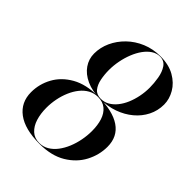

<svg xmlns="http://www.w3.org/2000/svg" viewBox="-217 -876 1002 1002"><g transform="rotate(45 283.5 -375.0)"><path d="M252 10Q143.5 10 86.8 -32.5Q30 -75 30 -150Q30 -210 59 -263Q88 -316 146.2 -349Q204.5 -382 292 -382Q401 -382 457.5 -343.5Q514 -305 514 -230Q514 -170 485 -115Q456 -60 397.8 -25Q339.5 10 252 10ZM248 7.5Q276 7.5 299.8 -6.5Q323.5 -20.5 341.8 -44.5Q360 -68.5 372.8 -99.2Q385.5 -130 392 -164Q398.5 -198 398.5 -231Q398.5 -274.5 387.8 -307.8Q377 -341 354 -360.2Q331 -379.5 295 -379.5Q266.5 -379.5 242.8 -366.2Q219 -353 200.8 -330.2Q182.5 -307.5 169.8 -277.8Q157 -248 150.5 -215Q144 -182 144 -149Q144 -105.5 155 -70.2Q166 -35 189 -13.8Q212 7.5 248 7.5ZM312 -379.5Q251.5 -379.5 208.5 -399.2Q165.5 -419 142.8 -452Q120 -485 120 -525Q120 -570 139.2 -612Q158.5 -654 193 -687.5Q227.5 -721 274 -740.5Q320.5 -760 375 -760Q437.5 -760 480.2 -735.5Q523 -711 545 -673Q567 -635 567 -595Q567 -549.5 547.2 -510.2Q527.5 -471 492.5 -441.8Q457.5 -412.5 411.2 -396Q365 -379.5 312 -379.5ZM311.5 -382.5Q337 -382.5 358.5 -394.8Q380 -407 397.2 -428.5Q414.5 -450 426.5 -478.2Q438.5 -506.5 445 -538.8Q451.5 -571 451.5 -604Q451.5 -636.5 445.5 -672.2Q439.5 -708 422.8 -732.8Q406 -757.5 374.5 -757.5Q350 -757.5 328.8 -743.5Q307.5 -729.5 290.2 -705.5Q273 -681.5 260.8 -650.8Q248.5 -620 242 -586Q235.5 -552 235.5 -519Q235.5 -485.5 241.8 -454Q248 -422.5 264.2 -402.5Q280.5 -382.5 311.5 -382.5Z"/></g></svg>

Font: Bodoni Moda 72pt Medium
Style: Italic
Weight: 500
Italic angle: -13°
Designer: Owen Earl
Foundry: indestructible type
Version: Version 2.004